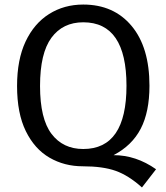

<svg xmlns="http://www.w3.org/2000/svg" viewBox="-20 -721 731 844"><path d="M604 103Q545 50 488.5 30Q432 10 344 10Q263 10 197.5 -28Q132 -66 93.5 -144.5Q55 -223 55 -343Q55 -459 92.5 -538.5Q130 -618 196 -659.5Q262 -701 346 -701Q480 -701 558.5 -607Q637 -513 637 -344Q637 -229 598.5 -155Q560 -81 479 -39Q578 -39 666 23ZM346 -66Q536 -66 536 -344Q536 -623 346 -623Q256 -623 206 -555Q156 -487 156 -343Q156 -199 206.5 -132.5Q257 -66 346 -66Z"/></svg>

Font: Trujillo
Style: Regular
Weight: 400
Designer: Fira Sans original fonts by bBox Type GmbH, Carrois Corporate GbR, & Edenspiekermann AG / Changes by Cristiano Sobral
Foundry: Fira Sans original fonts by bBox Type GmbH, Carrois Corporate GbR, & Edenspiekermann AG / Changes by Cristiano Sobral
Version: Version 4.301;October 17, 2021;FontCreator 14.0.0.2814 64-bi